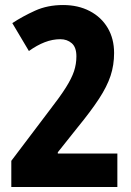

<svg xmlns="http://www.w3.org/2000/svg" viewBox="-20 -744 522 764"><path d="M25 0V-104L177 -305Q219 -359 242 -395.5Q265 -432 274.5 -460.5Q284 -489 284 -520Q284 -556 265.5 -572Q247 -588 220 -588Q189 -588 158 -576Q127 -564 95 -541L29 -652Q70 -679 119.5 -701.5Q169 -724 231 -724Q291 -724 337 -700Q383 -676 408.5 -633Q434 -590 434 -533Q434 -485 420 -442.5Q406 -400 374 -351Q342 -302 288 -236L210 -138V-133H447V0Z"/></svg>

Font: Noto Sans Tamil ExtraCondensed ExtraBold
Style: Regular
Weight: 800
Width: 2
Designer: Jelle Bosma - Monotype Design Team
Foundry: Monotype Imaging Inc.
Version: Version 2.004; ttfautohint (v1.8.4.7-5d5b)